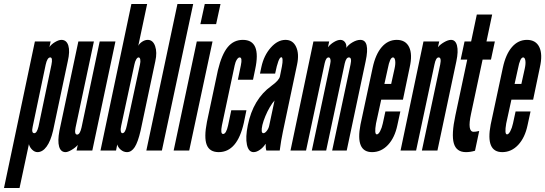

<svg xmlns="http://www.w3.org/2000/svg" viewBox="-64 -755 2735 963"><path d="M-44 188H34L81 -32Q85 -16 97.5 -4Q110 8 124 8Q149.5 8 169.8 -19.8Q190 -47.5 202 -99L276 -448Q287.5 -497.5 278.8 -526.2Q270 -555 244 -555Q230.5 -555 211.8 -543.8Q193 -532.5 184 -519L190 -547H111ZM108 -87Q92.5 -87 100 -120L165 -430Q173 -467 188 -467Q201.5 -467 194 -430L129 -120Q121 -87 108 -87Z M265 8Q276 8 295.2 -3.2Q314.5 -14.5 326 -28L320 0H399L515 -547H436L345 -116Q337 -80 323 -80Q308 -80 315 -115L407 -547H329L234 -99Q224.5 -47.5 232.5 -19.8Q240.5 8 265 8Z M573 8Q595.5 8 611.8 -17.2Q628 -42.5 641 -99L715 -448Q725 -492.5 714 -523.8Q703 -555 677 -555Q663 -555 649 -545.8Q635 -536.5 629.5 -525L674 -735H595L440 0H518L524 -30.5Q528 -15.5 542 -3.8Q556 8 573 8ZM550 -87Q543.5 -87 541.8 -97.5Q540 -108 544 -125L610 -431Q613 -446.5 619 -456.8Q625 -467 631 -467Q637.5 -467 639.5 -456.8Q641.5 -446.5 638 -431L572 -125Q564.5 -87 550 -87Z M670 0H748L905 -735H826Z M941 -634H1020L1042 -735H963ZM807 0H885L1002 -547H923Z M1033 8Q1126 8 1159 -139L1172 -202H1096L1080 -126Q1070.5 -83 1055 -83Q1040.5 -83 1049 -126L1113 -427Q1116.5 -444.5 1123.8 -455.8Q1131 -467 1138 -467Q1152.5 -467 1144 -427L1129 -355H1205L1216 -408Q1247.5 -555 1154 -555Q1108 -555 1078 -518.5Q1048 -482 1029 -403L974 -144Q958.5 -65.5 972.8 -28.8Q987 8 1033 8Z M1208 8Q1223 8 1240 -4Q1257 -16 1267.5 -33H1268.5Q1268 -25 1269 -15Q1270 -5 1272 0H1339Q1343 -30 1346.2 -48.8Q1349.5 -67.5 1355 -95L1426 -431Q1437.5 -485 1421.2 -520Q1405 -555 1368 -555Q1328.5 -555 1294 -516Q1259.5 -477 1247 -419L1240 -386H1316Q1332.5 -468 1347 -468Q1352.5 -468 1353.2 -455.5Q1354 -443 1350 -422L1340 -372Q1336 -352 1297 -324Q1205.5 -258 1179 -127Q1166.5 -66.5 1174.5 -29.2Q1182.5 8 1208 8ZM1257 -87Q1243 -87 1252 -128Q1257 -148.5 1267 -172.5Q1277 -196.5 1289.5 -217.8Q1302 -239 1313 -251L1286 -124Q1283 -110 1274 -98.5Q1265 -87 1257 -87Z M1743 -555Q1725.5 -555 1704.5 -543Q1683.5 -531 1673 -515Q1675 -532 1666.2 -543.5Q1657.5 -555 1643 -555Q1629 -555 1611 -544.2Q1593 -533.5 1581 -518L1587 -547H1508L1393 0H1471L1564.5 -438Q1571 -467 1584 -467Q1591 -467 1593.2 -457.5Q1595.5 -448 1592 -433L1500 0H1572L1665 -436.5Q1672 -467 1686 -467Q1702 -467 1694 -431L1602 0H1675L1770 -448Q1793 -555 1743 -555Z M1802 8Q1848 8 1882 -28.2Q1916 -64.5 1929 -127L1944 -196H1869L1856 -136Q1851 -113 1842.5 -97Q1834 -81 1826 -81Q1812.5 -81 1822 -136L1848 -255H1957L1991 -418Q2005.5 -482.5 1988 -518.8Q1970.5 -555 1926 -555Q1882 -555 1850.8 -519Q1819.5 -483 1805 -415L1744 -130Q1717.5 8 1802 8ZM1864 -334 1881 -411Q1891.5 -467 1907 -467Q1915.5 -467 1918 -451.2Q1920.5 -435.5 1915 -411L1898 -334Z M1945 0H2023L2115 -431Q2122 -467 2136 -467Q2151 -467 2144 -432L2052 0H2130L2225 -448Q2235.5 -497.5 2228.2 -526.2Q2221 -555 2198 -555Q2183.5 -555 2163.2 -543.2Q2143 -531.5 2132.5 -518L2139 -547H2060Z M2273 8Q2295.5 8 2318.5 1L2339.5 -98Q2327.5 -95.5 2322.5 -94.8Q2317.5 -94 2311.5 -94Q2279 -94 2298.5 -184L2356.5 -456H2398.5L2418 -547H2376L2404.5 -682H2327.5L2299 -547H2266L2246.5 -456H2279.5L2220 -176Q2199.5 -80.5 2212.2 -36.2Q2225 8 2273 8Z M2455 8Q2501 8 2535 -28.2Q2569 -64.5 2582 -127L2597 -196H2522L2509 -136Q2504 -113 2495.5 -97Q2487 -81 2479 -81Q2465.5 -81 2475 -136L2501 -255H2610L2644 -418Q2658.5 -482.5 2641 -518.8Q2623.5 -555 2579 -555Q2535 -555 2503.8 -519Q2472.5 -483 2458 -415L2397 -130Q2370.5 8 2455 8ZM2517 -334 2534 -411Q2544.5 -467 2560 -467Q2568.5 -467 2571 -451.2Q2573.5 -435.5 2568 -411L2551 -334Z"/></svg>

Font: League Gothic Condensed Italic
Style: Regular
Weight: 400
Width: 3
Designer: The League of Moveable Type
Version: Version 1.600; ttfautohint (v1.8.3)